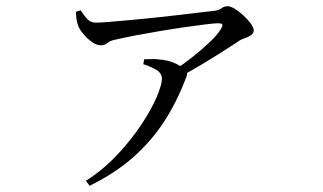

<svg xmlns="http://www.w3.org/2000/svg" viewBox="-20 -541 1040 619"><path d="M539 -313Q570 -333 601 -357.5Q632 -382 656.5 -405.5Q681 -429 692 -447Q699 -459 696.5 -462.5Q694 -466 682 -466Q672 -466 643.5 -462.5Q615 -459 576.5 -453.5Q538 -448 496.5 -441Q455 -434 418 -427Q381 -420 356 -414Q334 -410 326.5 -402.5Q319 -395 304 -395Q293 -395 279 -404Q265 -413 252.5 -427Q240 -441 234 -453Q229 -465 227 -477Q225 -489 225 -503L240 -508Q252 -489 262.5 -478.5Q273 -468 289 -468Q303 -468 333 -470.5Q363 -473 402 -476.5Q441 -480 483 -484.5Q525 -489 563.5 -493.5Q602 -498 630.5 -501.5Q659 -505 670 -506Q686 -508 694.5 -514.5Q703 -521 714 -521Q723 -521 737 -512.5Q751 -504 765 -491Q779 -478 788.5 -465Q798 -452 798 -443Q798 -433 788.5 -427Q779 -421 767 -417Q755 -413 746 -406Q728 -394 696.5 -374Q665 -354 627.5 -331.5Q590 -309 552 -289ZM257 42Q313 6 358 -42Q403 -90 435.5 -139Q468 -188 485 -228Q502 -268 502 -287Q502 -305 484.5 -315.5Q467 -326 442 -334L445 -350Q461 -350 472.5 -350.5Q484 -351 495 -349Q522 -347 542 -338Q562 -329 571 -321Q579 -314 582 -308Q585 -302 580 -291Q551 -214 510 -150.5Q469 -87 410.5 -35Q352 17 269 58Z"/></svg>

Font: Noto Serif JP
Style: Regular
Weight: 400
Designer: Ryoko NISHIZUKA  (kana & ideographs); Frank Grießhammer (Latin, Greek & Cyrillic); Wenlong ZHANG  (bopomofo); Sandoll Co
Foundry: Adobe
Version: Version 2.003-H1;hotconv 1.1.1;makeotfexe 2.6.0